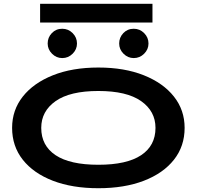

<svg xmlns="http://www.w3.org/2000/svg" viewBox="-20 -984 1040 1015"><path d="M500 11Q362 11 259.5 -28.5Q157 -68 100.5 -139.5Q44 -211 44 -308Q44 -402 100.5 -473.5Q157 -545 259.5 -586Q362 -627 500 -627Q638 -627 740.5 -586Q843 -545 899.5 -473.5Q956 -402 956 -308Q956 -211 899.5 -139.5Q843 -68 740.5 -28.5Q638 11 500 11ZM500 -113Q650 -113 726 -163.5Q802 -214 802 -308Q802 -396 726 -449.5Q650 -503 500 -503Q350 -503 274 -449.5Q198 -396 198 -308Q198 -214 274 -163.5Q350 -113 500 -113ZM309 -677Q278 -677 255 -700Q232 -723 232 -754Q232 -786 254 -809Q276 -832 309 -832Q341 -832 364 -809Q387 -786 387 -754Q387 -723 364 -700Q341 -677 309 -677ZM687 -677Q656 -677 633 -700Q610 -723 610 -754Q610 -786 632 -809Q654 -832 687 -832Q719 -832 742 -809Q765 -786 765 -754Q765 -723 742 -700Q719 -677 687 -677ZM192 -865V-964H786V-865Z"/></svg>

Font: Inconsolata UltraExpanded Black
Style: Regular
Weight: 900
Width: 9
Monospace: yes
Designer: Raph Levien, Cyreal, Brenton Simpson
Foundry: Raph Levien, Cyreal, Google
Version: Version 3.001; ttfautohint (v1.8.2.53-6de2)